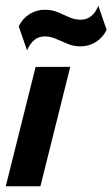

<svg xmlns="http://www.w3.org/2000/svg" viewBox="-25 -650 392 670"><path d="M-4.9 0 99.3 -416.7H220.1L116 0ZM69.4 -474.3 40.3 -558.3Q54.2 -586.1 78.5 -601Q102.8 -616 131.2 -616Q156.2 -616 176.7 -607.3Q197.2 -598.6 216.7 -589.9Q236.1 -581.2 256.2 -581.2Q278.5 -581.2 293.7 -594.1Q309 -606.9 318.1 -629.9L347.2 -545.8Q333.3 -518.1 309 -503.1Q284.7 -488.2 256.2 -488.2Q231.9 -488.2 211.1 -496.9Q190.3 -505.6 170.8 -514.2Q151.4 -522.9 131.2 -522.9Q109.7 -522.9 94.4 -510.1Q79.2 -497.2 69.4 -474.3Z"/></svg>

Font: Afacad
Style: Bold Italic
Weight: 700
Italic angle: -14°
Designer: Kristian Moeller
Foundry: Dicotype
Version: Version 1.000; ttfautohint (v1.8.4.7-5d5b)